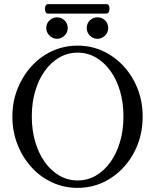

<svg xmlns="http://www.w3.org/2000/svg" viewBox="-20 -897 751 930"><path d="M356 13Q290 13 232.5 -13.5Q175 -40 132 -87.5Q89 -135 64.5 -197.5Q40 -260 40 -332Q40 -404 64.5 -466Q89 -528 132 -575.5Q175 -623 232.5 -649.5Q290 -676 356 -676Q422 -676 479 -649.5Q536 -623 579.5 -575.5Q623 -528 647 -466Q671 -404 671 -332Q671 -260 647 -197.5Q623 -135 579.5 -87.5Q536 -40 479 -13.5Q422 13 356 13ZM356 -23Q404 -23 444.5 -46.5Q485 -70 515 -112Q545 -154 561.5 -210.5Q578 -267 578 -333Q578 -399 561.5 -455.5Q545 -512 515 -553.5Q485 -595 444.5 -618.5Q404 -642 356 -642Q308 -642 267.5 -618.5Q227 -595 197 -553.5Q167 -512 150.5 -455.5Q134 -399 134 -333Q134 -267 150.5 -210.5Q167 -154 197 -112Q227 -70 267.5 -46.5Q308 -23 356 -23ZM452 -709Q431 -709 415.5 -724.5Q400 -740 400 -761Q400 -783 415 -798Q430 -813 452 -813Q474 -813 489 -798.5Q504 -784 504 -761Q504 -739 488 -724Q472 -709 452 -709ZM256 -709Q236 -709 220 -724.5Q204 -740 204 -761Q204 -783 219.5 -798Q235 -813 256 -813Q278 -813 293 -798Q308 -783 308 -761Q308 -739 292 -724Q276 -709 256 -709ZM212 -831Q203 -831 199.5 -842.5Q196 -854 199.5 -865.5Q203 -877 212 -877H496Q506 -877 509 -865.5Q512 -854 508.5 -842.5Q505 -831 494 -831Z"/></svg>

Font: Junicode VF
Style: Regular
Weight: 400
Designer: Peter S. Baker
Version: Version 2.213